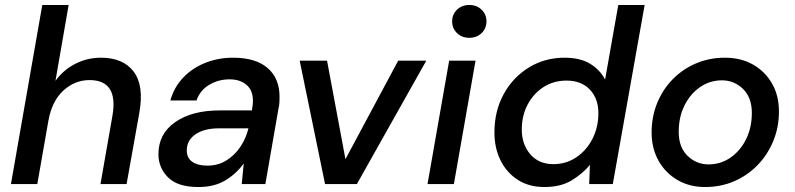

<svg xmlns="http://www.w3.org/2000/svg" viewBox="-20 -740 3196 772"><path d="M24 0 150 -720H256L203 -415Q234 -458 282 -483Q330 -508 386 -508Q475 -508 517.5 -452Q560 -396 540 -285L489 0H384L432 -274Q457 -418 340 -418Q281 -418 235 -376Q189 -334 175 -256V-257L130 0Z M778 12Q694 12 655.5 -27Q617 -66 617 -120Q617 -202 684.5 -249Q752 -296 863 -296H993L994 -305Q997 -319 997 -334Q997 -377 971 -399Q945 -421 903 -421Q859 -421 822 -399.5Q785 -378 770 -336H665Q680 -390 717 -428.5Q754 -467 806 -487.5Q858 -508 917 -508Q1008 -508 1056 -466.5Q1104 -425 1104 -351Q1104 -340 1103.5 -328.5Q1103 -317 1100 -305L1047 0H952L960 -83Q931 -42 886.5 -15Q842 12 778 12ZM814 -74Q856 -74 889.5 -94.5Q923 -115 946 -149Q969 -183 979 -224H861Q801 -224 766 -200Q731 -176 731 -135Q731 -105 753 -89.5Q775 -74 814 -74Z M1287 0 1185 -496H1295L1369 -100L1581 -496H1694L1415 0Z M1867 -588Q1837 -588 1817.5 -607Q1798 -626 1798 -654Q1798 -682 1817.5 -701Q1837 -720 1867 -720Q1897 -720 1916.5 -701Q1936 -682 1936 -654Q1936 -626 1916.5 -607Q1897 -588 1867 -588ZM1699 0 1786 -496H1892L1805 0Z M2169 12Q2106 12 2061 -17.5Q2016 -47 1992 -96.5Q1968 -146 1968 -207Q1968 -294 2005.5 -362Q2043 -430 2107 -469Q2171 -508 2250 -508Q2313 -508 2353 -483.5Q2393 -459 2413 -420L2466 -720H2572L2444 0H2349L2352 -77Q2323 -42 2279 -15Q2235 12 2169 12ZM2205 -80Q2257 -80 2298 -108Q2339 -136 2362.5 -182.5Q2386 -229 2386 -285Q2386 -344 2351.5 -380Q2317 -416 2258 -416Q2206 -416 2165.5 -390Q2125 -364 2101.5 -319.5Q2078 -275 2078 -219Q2078 -160 2112 -120Q2146 -80 2205 -80Z M2815 12Q2752 12 2703.5 -16.5Q2655 -45 2627.5 -94.5Q2600 -144 2600 -207Q2600 -271 2622.5 -326Q2645 -381 2685.5 -422Q2726 -463 2779.5 -485.5Q2833 -508 2895 -508Q2959 -508 3007.5 -480.5Q3056 -453 3084 -404.5Q3112 -356 3112 -292Q3112 -228 3089 -172.5Q3066 -117 3025.5 -75.5Q2985 -34 2931.5 -11Q2878 12 2815 12ZM2829 -79Q2878 -79 2917.5 -106.5Q2957 -134 2980 -180.5Q3003 -227 3003 -286Q3003 -348 2967.5 -382.5Q2932 -417 2883 -417Q2834 -417 2794.5 -389.5Q2755 -362 2732 -315.5Q2709 -269 2709 -210Q2709 -148 2744.5 -113.5Q2780 -79 2829 -79Z"/></svg>

Font: DeepMind Sans Medium
Style: Italic
Weight: 500
Italic angle: -10°
Designer: Jonny Pinhorn / Modifications: Colophon Foundry
Foundry: Colophon Foundry
Version: Version 1.002; ttfautohint (v1.8.2)